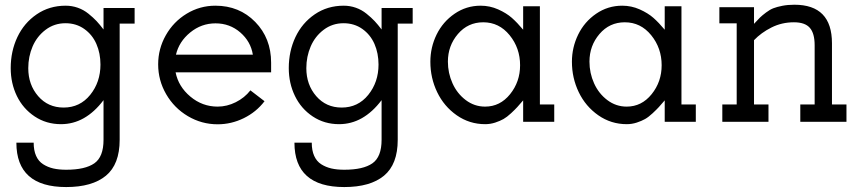

<svg xmlns="http://www.w3.org/2000/svg" viewBox="-20 -505 3578 796"><path d="M254.4 198.7Q333 198.7 371.1 172.1Q409.2 145.5 409.2 74.7V-89.8Q334 9.8 232.9 9.8Q171.9 9.8 123.8 -22.2Q75.7 -54.2 50 -106.9Q24.4 -159.7 24.4 -222.7Q24.4 -292.5 52 -351.1Q79.6 -409.7 132.1 -445.6Q184.6 -481.4 252 -481.4Q278.3 -481.4 302.5 -472.9Q326.7 -464.4 346.7 -448.2Q366.7 -432.1 380.4 -417.5Q394 -402.8 409.2 -382.8V-471.7H538.1V-407.2H476.1V74.7Q476.1 176.3 419.2 223.4Q362.3 270.5 254.4 270.5Q47.9 270.5 47.9 86.4H119.6Q119.6 118.7 129.6 141.1Q139.6 163.6 158.7 175.8Q177.7 188 200.9 193.4Q224.1 198.7 254.4 198.7ZM97.2 -222.2Q97.2 -153.8 138.2 -106.4Q179.2 -59.1 243.7 -59.1Q311.5 -59.1 354 -111.8Q396.5 -164.6 396.5 -237.3Q396.5 -284.2 379.6 -322.8Q362.8 -361.3 329.3 -385Q295.9 -408.7 251.5 -408.7Q205.1 -408.7 169.2 -381.6Q133.3 -354.5 115.2 -312.5Q97.2 -270.5 97.2 -222.2Z M708 -205.1Q719.7 -146 769.3 -104.5Q818.8 -63 882.3 -63Q920.9 -63 957.5 -81.3Q994.1 -99.6 1018.1 -130.4L1076.7 -85.4Q1042.5 -40.5 990.7 -15.1Q939 10.3 882.3 10.3Q815.9 10.3 759 -23.4Q702.1 -57.1 668.9 -114.5Q635.7 -171.9 635.7 -238.3Q635.7 -302.7 667.5 -358.9Q699.2 -415 753.9 -448.2Q808.6 -481.4 873 -481.4Q972.2 -481.4 1038.1 -414.1Q1104 -346.7 1104 -245.1V-205.1ZM1028.3 -278.3Q1019.5 -333 976.1 -370.6Q932.6 -408.2 873.5 -408.2Q814.9 -408.2 768.6 -370.4Q722.2 -332.5 709.5 -278.3Z M1407.2 198.7Q1485.8 198.7 1523.9 172.1Q1562 145.5 1562 74.7V-89.8Q1486.8 9.8 1385.7 9.8Q1324.7 9.8 1276.6 -22.2Q1228.5 -54.2 1202.9 -106.9Q1177.2 -159.7 1177.2 -222.7Q1177.2 -292.5 1204.8 -351.1Q1232.4 -409.7 1284.9 -445.6Q1337.4 -481.4 1404.8 -481.4Q1431.2 -481.4 1455.3 -472.9Q1479.5 -464.4 1499.5 -448.2Q1519.5 -432.1 1533.2 -417.5Q1546.9 -402.8 1562 -382.8V-471.7H1690.9V-407.2H1628.9V74.7Q1628.9 176.3 1572 223.4Q1515.1 270.5 1407.2 270.5Q1200.7 270.5 1200.7 86.4H1272.5Q1272.5 118.7 1282.5 141.1Q1292.5 163.6 1311.5 175.8Q1330.6 188 1353.8 193.4Q1377 198.7 1407.2 198.7ZM1250 -222.2Q1250 -153.8 1291 -106.4Q1332 -59.1 1396.5 -59.1Q1464.4 -59.1 1506.8 -111.8Q1549.3 -164.6 1549.3 -237.3Q1549.3 -284.2 1532.5 -322.8Q1515.6 -361.3 1482.2 -385Q1448.7 -408.7 1404.3 -408.7Q1357.9 -408.7 1322 -381.6Q1286.1 -354.5 1268.1 -312.5Q1250 -270.5 1250 -222.2Z M1764.2 -249Q1764.2 -308.6 1790 -361.6Q1815.9 -414.6 1864.5 -448Q1913.1 -481.4 1972.7 -481.4Q2010.7 -481.4 2045.2 -466.1Q2079.6 -450.7 2102.1 -430.9Q2124.5 -411.1 2148.9 -381.8V-479H2218.3V-71.8H2277.8V0H2148.9V-88.9Q2132.8 -70.3 2124.5 -61Q2116.2 -51.8 2098.9 -35.6Q2081.5 -19.5 2067.4 -11.5Q2053.2 -3.4 2033 3.2Q2012.7 9.8 1991.7 9.8Q1926.3 9.8 1873.5 -27.1Q1820.8 -64 1792.5 -122.8Q1764.2 -181.6 1764.2 -249ZM1991.2 -63Q2053.2 -63 2094.7 -114.5Q2136.2 -166 2136.2 -234.4Q2136.2 -305.7 2092.8 -359.1Q2049.3 -412.6 1983.4 -412.6Q1919.9 -412.6 1878.4 -364Q1836.9 -315.4 1836.9 -249.5Q1836.9 -202.1 1856 -159.7Q1875 -117.2 1910.9 -90.1Q1946.8 -63 1991.2 -63Z M2351.1 -249Q2351.1 -308.6 2377 -361.6Q2402.8 -414.6 2451.4 -448Q2500 -481.4 2559.6 -481.4Q2597.7 -481.4 2632.1 -466.1Q2666.5 -450.7 2689 -430.9Q2711.4 -411.1 2735.8 -381.8V-479H2805.2V-71.8H2864.7V0H2735.8V-88.9Q2719.7 -70.3 2711.4 -61Q2703.1 -51.8 2685.8 -35.6Q2668.5 -19.5 2654.3 -11.5Q2640.1 -3.4 2619.9 3.2Q2599.6 9.8 2578.6 9.8Q2513.2 9.8 2460.4 -27.1Q2407.7 -64 2379.4 -122.8Q2351.1 -181.6 2351.1 -249ZM2578.1 -63Q2640.1 -63 2681.6 -114.5Q2723.1 -166 2723.1 -234.4Q2723.1 -305.7 2679.7 -359.1Q2636.2 -412.6 2570.3 -412.6Q2506.8 -412.6 2465.3 -364Q2423.8 -315.4 2423.8 -249.5Q2423.8 -202.1 2442.9 -159.7Q2461.9 -117.2 2497.8 -90.1Q2533.7 -63 2578.1 -63Z M3271.5 -412.6Q3221.2 -412.6 3178.5 -391.1Q3135.7 -369.6 3106 -338.4V-71.8H3166V0H2974.6V-71.8H3034.2V-408.2H2962.4V-475.1H3106V-406.2Q3122.1 -423.8 3130.9 -432.4Q3139.6 -440.9 3155.8 -453.1Q3171.9 -465.3 3186.5 -470.9Q3201.2 -476.6 3223.6 -481Q3246.1 -485.4 3273.4 -485.4Q3429.2 -485.4 3429.2 -325.7V-71.8H3489.3V0H3297.9V-71.8H3357.4V-317.4Q3357.4 -366.7 3337.4 -389.6Q3317.4 -412.6 3271.5 -412.6Z"/></svg>

Font: Eligible
Style: Regular
Weight: 500
Version: Version 1.1